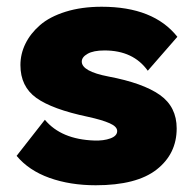

<svg xmlns="http://www.w3.org/2000/svg" viewBox="-20 -531 568 564"><path d="M261.2 13.2Q186 13.2 125.2 -8.5Q64.5 -30.3 28.8 -73.2L111.8 -179.2Q159.7 -121.6 256.8 -118.2Q284.7 -117.2 304.4 -124.5Q324.2 -131.8 324.2 -146Q324.2 -159.2 302.2 -168.9Q280.3 -178.7 237.8 -188Q133.3 -210 86.7 -243.4Q40 -276.9 40 -339.8Q40 -372.6 54.7 -402.6Q69.3 -432.6 97.7 -457.3Q126 -481.9 172.9 -496.6Q219.7 -511.2 278.8 -511.2Q431.2 -511.2 501 -422.9L414.1 -323.2Q371.6 -382.8 287.1 -382.8Q254.4 -382.8 237.3 -373Q220.2 -363.3 220.2 -350.1Q220.2 -321.3 298.8 -306.2Q399.9 -287.1 449.5 -252.2Q499 -217.3 499 -153.8Q499 -79.1 440.2 -33Q381.3 13.2 261.2 13.2Z"/></svg>

Font: Human Sans Black
Style: Regular
Weight: 800
Designer: Tim Radville
Foundry: Continuum
Version: Version 1.000;FEAKit 1.0